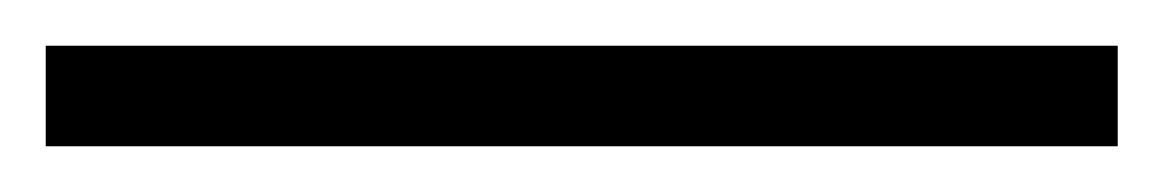

<svg xmlns="http://www.w3.org/2000/svg" viewBox="-25 -824 509 84"><path d="M-5 -760H464V-804H-5Z"/></svg>

Font: Noto Serif Tamil Light
Style: Italic
Weight: 300
Italic angle: -12°
Designer: Indian Type Foundry, Tom Grace, and the Monotype Design Team
Foundry: Monotype Imaging Inc.
Version: Version 2.003